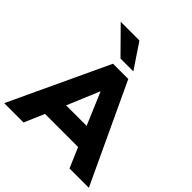

<svg xmlns="http://www.w3.org/2000/svg" viewBox="-264 -1116 1291 1291"><g transform="rotate(45 381.5 -470.5)"><path d="M-21 0 309 -705H454L784 0H600L517 -194L587 -143H175L246 -194L163 0ZM380 -513 264 -236 236 -284H527L499 -236L382 -513ZM320 -765 146 -941H324L442 -765Z"/></g></svg>

Font: Nunito Sans 12pt ExtraLight 12pt Black
Style: Regular
Weight: 900
Version: Version 3.101;gftools[0.9.27]